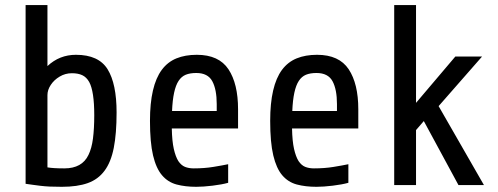

<svg xmlns="http://www.w3.org/2000/svg" viewBox="-20 -720 1938 747"><path d="M433.6 -282.2Q433.6 -200.2 422.6 -144.5Q411.6 -88.9 386.7 -55.7Q361.8 -22 321.3 -7.6Q280.8 6.8 220.7 6.8Q193.4 6.8 173.6 5.9Q153.8 4.9 137.2 2.9Q125 1.5 107.4 -1Q89.8 -3.4 79.6 -4.9V-700.2H164.6V-462.9Q211.4 -506.8 275.4 -506.8Q363.8 -506.8 398.7 -450.4Q433.6 -394 433.6 -282.2ZM259.8 -435.1Q233.9 -435.1 212.2 -422.1Q190.4 -409.2 177.5 -389.6Q164.6 -370.1 164.6 -350.1V-68.8Q175.8 -66.9 191.7 -65.9Q207.5 -64.9 230.5 -64.9Q299.3 -64.9 324.2 -117.2Q336.9 -143.1 341.8 -181.6Q346.7 -220.2 346.7 -272Q346.7 -364.7 327.1 -400.9Q316.4 -419.9 300 -427.5Q283.7 -435.1 259.8 -435.1Z M906.2 -294.9V-220.2H648.4Q649.4 -170.9 656.2 -140.6Q663.1 -110.4 673.8 -93.3Q685.1 -76.7 699.7 -70.8Q714.4 -64.9 733.4 -64.9Q775.4 -64.9 809.8 -70.6Q844.2 -76.2 867.7 -81.1V-8.8Q843.3 -2 806.9 2.4Q770.5 6.8 743.7 6.8Q700.7 6.8 667 -2.2Q633.3 -11.2 610.4 -38.1Q587.4 -64.9 575.4 -115.5Q563.5 -166 563.5 -250Q563.5 -386.2 609.4 -448.2Q632.3 -479 666.5 -492.9Q700.7 -506.8 745.6 -506.8Q831.5 -506.8 868.9 -450.4Q906.2 -394 906.2 -294.9ZM743.7 -436Q719.2 -436 702.6 -429.2Q686 -422.4 674.8 -405.3Q652.8 -372.1 649.4 -288.1H823.2V-314.9Q823.2 -372.1 805.9 -404.1Q788.6 -436 743.7 -436Z M1374 -294.9V-220.2H1116.2Q1117.2 -170.9 1124 -140.6Q1130.9 -110.4 1141.6 -93.3Q1152.8 -76.7 1167.5 -70.8Q1182.1 -64.9 1201.2 -64.9Q1243.2 -64.9 1277.6 -70.6Q1312 -76.2 1335.4 -81.1V-8.8Q1311 -2 1274.7 2.4Q1238.3 6.8 1211.4 6.8Q1168.5 6.8 1134.8 -2.2Q1101.1 -11.2 1078.1 -38.1Q1055.2 -64.9 1043.2 -115.5Q1031.2 -166 1031.2 -250Q1031.2 -386.2 1077.1 -448.2Q1100.1 -479 1134.3 -492.9Q1168.5 -506.8 1213.4 -506.8Q1299.3 -506.8 1336.7 -450.4Q1374 -394 1374 -294.9ZM1211.4 -436Q1187 -436 1170.4 -429.2Q1153.8 -422.4 1142.6 -405.3Q1120.6 -372.1 1117.2 -288.1H1291V-314.9Q1291 -372.1 1273.7 -404.1Q1256.3 -436 1211.4 -436Z M1686.5 -307.1 1862.8 0H1763.7L1628.9 -249L1598.6 -213.9V0H1513.7V-700.2H1598.6V-319.8L1751.5 -500H1855.5Z"/></svg>

Font: Moulpali
Style: Regular
Weight: 400
Designer: Danh Hong
Version: Version 8.002; ttfautohint (v1.8.3)